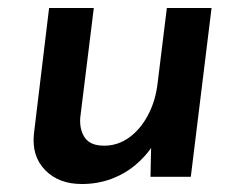

<svg xmlns="http://www.w3.org/2000/svg" viewBox="-20 -443 601 481"><path d="M185 18Q127 18 93 -17Q59 -52 65 -108L103 -423H215L181 -148Q179 -117 193 -97.5Q207 -78 241 -78Q275 -78 303.5 -98.5Q332 -119 351 -155Q370 -191 375 -236L398 -423H510L458 0H357L359 -94L363 -79Q346 -52 319 -29.5Q292 -7 258 5.5Q224 18 185 18Z"/></svg>

Font: Josefin Sans Thin SemiBold
Style: Italic
Weight: 600
Italic angle: -7°
Version: Version 2.000